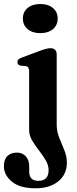

<svg xmlns="http://www.w3.org/2000/svg" viewBox="-53 -730 392 982"><path d="M153 -560.5Q112.5 -560.5 88.2 -581Q64 -601.5 64 -635.5Q64 -669 88.2 -689.2Q112.5 -709.5 153 -709.5Q193.5 -709.5 217.8 -689Q242 -668.5 242 -635.5Q242 -601.5 217.8 -581Q193.5 -560.5 153 -560.5ZM237 -93Q237 -57.5 250 -25.5Q263 6.5 276 38Q289 69.5 289 102.5Q289 161.5 245.5 197.2Q202 233 128.5 233Q49 233 8 199.2Q-33 165.5 -33 120Q-33 85 -15 67.8Q3 50.5 33.5 50.5Q62 50.5 79.2 70Q96.5 89.5 96.5 121V148.5Q96.5 195 143.5 195Q195.5 194.5 195.5 141Q195.5 114 180.5 89Q165.5 64 145.8 38.8Q126 13.5 111 -12.2Q96 -38 96 -66.5V-366Q96 -389 79.5 -392L53 -394Q36 -397.5 36 -412.5Q36 -421 41 -426Q46 -431 59.5 -436L151 -470Q188 -483.5 204 -483.5Q237 -483.5 237 -451Z"/></svg>

Font: Fraunces 9pt SemiBold
Style: Regular
Weight: 600
Version: Version 1.000;[b76b70a41]